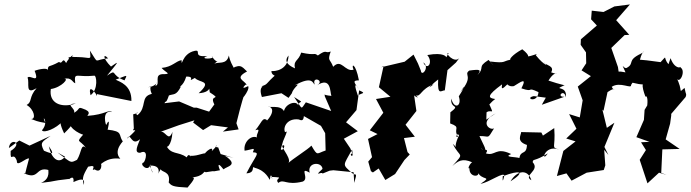

<svg xmlns="http://www.w3.org/2000/svg" viewBox="-20 -796 3111 865"><path d="M273 -90C243 -53 211 -84 200 -137C224 -102 221 -99 178 -117C158 -155 170 -157 208 -184L113 -140L67 -163L20 -129C25 -179 88 -153 28 -116C26 -58 39 -118 56 -71C54 -41 97 -86 111 -82C89 -4 96 -7 87 -16C158 18 139 -47 199 -30C193 -35 213 7 165 28C251 18 194 21 292 10C277 27 316 -20 311 23C302 32 371 -13 357 37C352 7 349 2 377 -45C426 -58 382 -22 406 -33C443 -8 440 -75 430 -54C428 -47 457 -90 522 -81C485 -120 546 -170 533 -159C512 -190 536 -204 464 -212C464 -202 481 -278 459 -234C458 -224 435 -304 485 -291C466 -304 457 -280 374 -274C373 -278 398 -292 352 -307C330 -316 341 -303 314 -288C321 -310 269 -327 322 -330C255 -307 199 -332 209 -395C256 -401 297 -447 266 -440C303 -451 306 -424 319 -421C313 -475 324 -446 404 -455C415 -459 424 -393 388 -367C374 -424 414 -376 417 -363V-372C469 -362 520 -351 572 -341C574 -413 518 -428 501 -437C557 -458 554 -462 541 -434C475 -458 510 -488 462 -455C518 -524 518 -522 480 -496C441 -535 445 -558 467 -533C399 -528 429 -501 385 -568C390 -520 392 -538 330 -539C291 -541 278 -538 297 -528C327 -571 283 -527 278 -512C260 -543 263 -503 246 -517C196 -489 198 -507 195 -479C197 -491 159 -486 136 -477C161 -414 114 -462 104 -446C115 -423 90 -366 145 -399C108 -357 127 -338 100 -323C135 -303 143 -258 120 -260C143 -252 143 -249 185 -242C161 -286 205 -250 169 -209C177 -194 235 -218 261 -249C249 -253 249 -237 269 -195C311 -236 309 -243 294 -238C304 -202 376 -179 357 -192C320 -150 337 -171 368 -129C344 -153 348 -109 327 -76C295 -60 303 -62 239 -109Z M1032 -85 974 -102 963 -132C933 -132 981 -161 934 -115C949 -151 871 -87 919 -102C903 -114 876 -92 837 -94C842 -70 836 -117 821 -87C784 -116 747 -95 726 -147C726 -120 754 -138 757 -202C738 -151 725 -213 700 -201L786 -232L856 -254L850 -244L895 -210L931 -232L1007 -222L984 -203L1055 -213L1045 -241C1051 -267 1070 -340 1081 -372C1048 -321 1109 -389 1098 -408C1049 -383 1101 -430 1091 -414C1081 -435 1034 -443 1093 -474C1068 -498 1062 -512 1009 -478C1054 -488 1023 -487 1011 -546C1001 -501 962 -520 945 -508C972 -536 966 -496 934 -542C959 -530 867 -527 915 -544C844 -536 890 -573 858 -567C797 -555 799 -485 798 -525C772 -521 756 -494 708 -490C725 -470 753 -463 721 -462C666 -465 707 -416 680 -409C692 -445 694 -407 646 -403C679 -409 644 -415 664 -373C610 -361 644 -313 599 -277C579 -292 625 -292 580 -281L583 -217C567 -193 623 -236 552 -171C570 -204 570 -133 611 -169C603 -146 580 -105 612 -108C651 -126 636 -72 627 -64C604 -58 649 -16 658 -56C658 -23 682 5 654 -50C730 -54 670 24 704 -34C709 -18 750 -26 740 26C753 41 758 46 825 49C855 13 865 -1 836 4C905 0 894 -30 907 -20C972 -31 914 -18 971 -29C957 -63 968 -58 987 -33C1001 -47 1058 -51 994 -94ZM946 -326 922 -293 866 -311H853L787 -339L721 -331C728 -347 726 -323 741 -366C762 -374 774 -364 795 -406C779 -404 805 -403 819 -451C867 -452 815 -421 858 -445C878 -421 940 -436 875 -376C948 -380 915 -431 925 -380C984 -342 921 -374 945 -327Z M1558 -128 1529 -171 1592 -205 1539 -245 1586 -300 1598 -389C1632 -374 1611 -378 1592 -366C1580 -402 1572 -432 1598 -394C1568 -431 1573 -433 1597 -434C1582 -514 1560 -510 1573 -482C1534 -470 1518 -535 1481 -495C1467 -533 1454 -519 1470 -564C1442 -553 1455 -577 1412 -546C1392 -561 1405 -544 1337 -559C1325 -520 1300 -525 1309 -488C1270 -505 1261 -524 1280 -546C1278 -479 1217 -474 1203 -476C1201 -449 1252 -445 1229 -465C1171 -415 1191 -418 1157 -407C1178 -407 1141 -412 1160 -359L1248 -376L1280 -355L1295 -376C1302 -404 1342 -424 1307 -411C1391 -458 1389 -418 1398 -415C1383 -456 1447 -433 1407 -411C1473 -453 1466 -381 1473 -364C1425 -368 1445 -379 1443 -363L1472 -296L1358 -335C1333 -301 1346 -300 1305 -359C1359 -325 1328 -347 1323 -322C1314 -350 1237 -320 1264 -263C1272 -336 1190 -306 1190 -317C1236 -301 1168 -236 1183 -255C1162 -270 1159 -243 1130 -209C1166 -223 1120 -179 1144 -173C1118 -194 1075 -159 1082 -117C1121 -123 1130 -135 1119 -110C1155 -108 1133 -99 1090 -15C1135 -17 1109 -53 1128 -40C1180 -26 1191 11 1196 14C1200 -36 1212 30 1203 1C1272 4 1212 5 1234 28C1259 8 1268 41 1344 22C1376 9 1325 -47 1375 -18C1363 -66 1430 -69 1433 -35C1389 5 1432 -26 1433 -14L1465 -27L1482 -29L1573 -20L1576 28C1592 -27 1581 -2 1568 -15C1519 -58 1526 -47 1566 -122C1578 -70 1547 -106 1568 -104ZM1255 -159C1280 -218 1272 -201 1264 -201C1254 -223 1274 -264 1325 -258C1341 -251 1347 -253 1349 -273L1426 -229L1445 -196L1447 -118C1406 -105 1412 -90 1383 -140C1368 -123 1299 -81 1276 -59C1299 -73 1252 -125 1251 -139C1272 -152 1254 -110 1245 -124Z M1991 -538C1990 -539 1982 -562 1905 -548C1934 -514 1904 -475 1887 -515C1918 -494 1879 -447 1876 -478L1863 -510L1843 -550L1803 -518L1697 -493L1708 -498L1704 -480L1687 -403L1739 -360L1674 -350L1707 -288L1646 -209L1681 -192L1638 -170L1656 -88L1639 -68L1651 -25L1660 -19L1686 -37L1716 15L1760 -12L1802 -75L1826 -100L1816 -111L1800 -174L1849 -180L1807 -234L1856 -296L1843 -385C1820 -373 1884 -342 1853 -366C1877 -359 1874 -394 1933 -416C1889 -380 1936 -425 1954 -438C1950 -362 1968 -389 1984 -389L1996 -480L2034 -514L2049 -534C2026 -509 1981 -561 2001 -557Z M2171 -257 2172 -290C2198 -308 2211 -264 2174 -350C2189 -312 2176 -324 2211 -350C2178 -354 2172 -365 2242 -416C2234 -374 2262 -419 2285 -431C2248 -455 2254 -400 2295 -408C2324 -425 2357 -452 2329 -398C2391 -377 2348 -408 2406 -381C2402 -328 2340 -354 2385 -363L2439 -356L2421 -324L2523 -360C2483 -358 2523 -400 2529 -357C2538 -416 2466 -386 2521 -411C2534 -411 2506 -414 2451 -433C2485 -489 2506 -453 2463 -470C2480 -499 2441 -501 2428 -516C2456 -498 2435 -496 2394 -547C2411 -563 2363 -534 2343 -543C2360 -532 2374 -542 2333 -574C2287 -549 2273 -527 2280 -527C2242 -520 2261 -510 2188 -519C2224 -479 2185 -521 2181 -526C2127 -492 2167 -494 2131 -458C2150 -482 2144 -485 2094 -478C2066 -457 2118 -456 2053 -380C2084 -429 2067 -392 2047 -362C2062 -317 2026 -301 2013 -352C2008 -302 2058 -327 2009 -290L2008 -240C2060 -221 2020 -219 2043 -180C2029 -172 2040 -202 2048 -186C2012 -114 2056 -117 2020 -148C2052 -81 2076 -113 2018 -48C2042 -69 2062 -86 2109 -64C2104 -70 2082 -33 2095 -38C2093 7 2151 2 2131 -25C2146 22 2204 -7 2145 32C2185 26 2251 -26 2253 -3C2254 -21 2242 49 2245 -2C2324 -32 2349 -23 2280 21C2309 -29 2358 -36 2374 16C2334 -6 2415 -27 2380 -65C2381 -83 2387 -66 2448 -105C2416 -56 2430 -148 2499 -122C2460 -136 2484 -123 2477 -219L2426 -185L2419 -199L2328 -201C2327 -186 2305 -159 2354 -143C2352 -95 2326 -122 2320 -84C2304 -90 2245 -87 2283 -102C2212 -136 2213 -91 2169 -105C2187 -130 2152 -117 2148 -127C2182 -107 2162 -134 2140 -183C2189 -184 2173 -165 2206 -218C2188 -206 2136 -245 2213 -285Z M2829 -423C2832 -425 2875 -407 2906 -421C2868 -440 2869 -410 2888 -360C2892 -367 2900 -357 2896 -321L2884 -301L2881 -256L2847 -178L2906 -157L2868 -155L2890 -120L2862 -76C2874 -41 2885 -5 2897 30L2949 -18L2983 -8L2959 -17L2964 -123L3042 -125L2979 -168L2999 -239L3004 -275V-283L3069 -359C3074 -376 3071 -363 3064 -400C3032 -374 3061 -384 3026 -449C3040 -405 3077 -486 3040 -494C3063 -498 3023 -472 3001 -534C2978 -472 2991 -494 3004 -495C2958 -533 2994 -555 2956 -516C2912 -521 2913 -523 2863 -527C2876 -577 2892 -566 2867 -554C2802 -523 2841 -510 2803 -490C2790 -483 2774 -525 2798 -470C2732 -484 2761 -453 2767 -473L2764 -494L2734 -580L2794 -638L2815 -639L2756 -705L2818 -776L2748 -767L2699 -742L2646 -748L2643 -709L2669 -681L2597 -619L2596 -594L2620 -560L2621 -511L2600 -479L2642 -453L2583 -406L2605 -344L2592 -267L2544 -282L2577 -216L2531 -172L2573 -159L2518 -116L2489 -3L2532 -15L2555 18L2623 -18L2700 -30L2707 -51L2702 -121L2721 -98L2703 -134L2748 -243L2714 -220L2694 -302L2699 -297L2717 -381C2762 -412 2747 -378 2736 -405C2774 -430 2826 -393 2823 -413Z"/></svg>

Font: Asimov Aggro
Style: It
Weight: 500
Designer: Google
Version: Version 2.000980; 2014